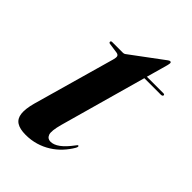

<svg xmlns="http://www.w3.org/2000/svg" viewBox="-172 -603 678 678"><g transform="rotate(45 167.0 -263.5)"><path d="M109.5 -423.5 71 -429Q68 -429.5 67 -431Q66 -432.5 66 -434Q66 -436.5 67.8 -437.8Q69.5 -439 72 -439H124.5Q128.5 -439 131.5 -440Q134.5 -441 138 -444L256.5 -532Q258.5 -533.5 260.8 -534.8Q263 -536 265.5 -536Q268 -536 269 -534.5Q270 -533 270 -530.5Q270 -529 269.5 -526.2Q269 -523.5 268 -519L152.5 -106Q141 -64.5 146.5 -50.2Q152 -36 167 -36Q183 -36 200.8 -49Q218.5 -62 239 -89.5Q242 -94 243.5 -95.2Q245 -96.5 246.5 -96Q248.5 -95.5 248.5 -92.8Q248.5 -90 246 -85Q234.5 -65 218.5 -47.8Q202.5 -30.5 182.2 -17.8Q162 -5 138.2 2Q114.5 9 88 9Q58.5 9 42.8 -1.2Q27 -11.5 24.5 -33.5Q22 -55.5 31.5 -90.5L118.5 -398.5Q122 -411 120 -416.5Q118 -422 109.5 -423.5ZM219.5 -429 225 -439H328.5Q334 -439 334 -434.5Q334 -432 331.5 -430.5Q329 -429 325 -429Z"/></g></svg>

Font: Fraunces 120pt SemiBold
Style: Italic
Weight: 600
Italic angle: -16°
Version: Version 1.000;[b76b70a41]